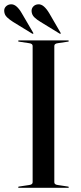

<svg xmlns="http://www.w3.org/2000/svg" viewBox="-50 -892 383 912"><path d="M208 -26Q208 -15 225.5 -13L272 -6Q277 -5.5 277 -3Q277 0 273 0H40Q36 0 36 -3Q36 -5.5 41 -6L87.5 -13Q105 -15 105 -26V-674Q105 -685 87.5 -687L41 -694Q36 -694.5 36 -697Q36 -700 40 -700H273Q277 -700 277 -697Q277 -694.5 272 -694L225.5 -687Q208 -685 208 -674ZM184 -829 237 -737.5Q239.5 -734 238 -732Q236.5 -730.5 233 -732.5L142.5 -788Q125.5 -798 113.2 -809.8Q101 -821.5 100 -839Q99.5 -852 108.2 -861.2Q117 -870.5 131 -871.5Q145.5 -872.5 158.5 -861.2Q171.5 -850 184 -829ZM53.5 -829 107 -737.5Q109.5 -734 108 -732Q106.5 -730.5 102.5 -732.5L12 -788Q-4 -798 -16.5 -809.8Q-29 -821.5 -30 -839Q-31 -852 -22 -861.2Q-13 -870.5 1 -871.5Q15.5 -872.5 28.5 -861.2Q41.5 -850 53.5 -829Z"/></svg>

Font: Fraunces 144pt S000
Style: Regular
Weight: 400
Version: Version 1.000; ttfautohint (v1.8.3)